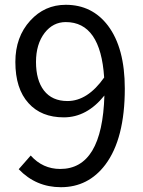

<svg xmlns="http://www.w3.org/2000/svg" viewBox="-20 -767 595 800"><path d="M414 -444Q399 -675 254 -675Q201 -675 166 -630Q130 -583 130 -509Q130 -433 163 -390Q197 -346 261 -346Q345 -346 414 -444ZM108 -119Q158 -63 231 -63Q406 -63 415 -369Q342 -278 246 -278Q152 -278 99 -337Q44 -397 44 -509Q44 -613 106 -681Q166 -747 254 -747Q364 -747 430 -660Q500 -567 500 -398Q500 -189 419 -81Q348 13 234 13Q130 13 58 -62Z"/></svg>

Font: `nÑOSR
Style: Regular
Weight: 400
Designer: Ryoko NISHIZUKA ¬âXZm¬º[P (kana & ideographs); Paul D. Hunt (Latin, Greek & Cyrillic); Wenlong ZHANG _ e¬á¬ü¬ô (bopomof
Foundry: Adobe Systems Incorporated
Version: Version 1.00 June 24, 2014, initial release